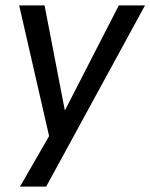

<svg xmlns="http://www.w3.org/2000/svg" viewBox="-20 -511 557 711"><path d="M54 180 171 -23 168 20 51 -491H145L224 -82H210L420 -491H517L151 180Z"/></svg>

Font: Nunito Sans 10pt SemiCondensed Medium
Style: Italic
Weight: 500
Width: 4
Italic angle: -9°
Designer: Vernon Adams
Foundry: Vernon Adams
Version: Version 3.101;gftools[0.9.27]